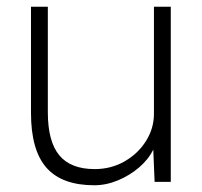

<svg xmlns="http://www.w3.org/2000/svg" viewBox="-20 -540 600 570"><path d="M260 10Q164 10 118 -42Q72 -94 72 -205V-520H122V-207Q122 -120 156 -79Q190 -38 261 -38Q310 -38 350 -61Q390 -84 413.5 -121.5Q437 -159 437 -202V-520H487V0H439L435 -96Q421 -67 393 -43Q365 -19 330 -4.5Q295 10 260 10Z"/></svg>

Font: Lexend Deca ExtraLight
Style: Regular
Weight: 200
Designer: Bonnie Shaver-Troup, Thomas Jockin
Foundry: Lexend
Version: Version 1.008; ttfautohint (v1.8.4.7-5d5b)